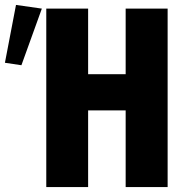

<svg xmlns="http://www.w3.org/2000/svg" viewBox="-134 -760 754 780"><path d="M54 -725H224V-458.5H376.5V-725H547V0H376.5V-311.5H224V0H54ZM36 -725 -47 -495 -114 -505 -69 -740Z"/></svg>

Font: JuliaMono Black
Style: Regular
Weight: 900
Monospace: yes
Designer: cormullion
Foundry: corm
Version: Version 0.054; ttfautohint (v1.8.4)